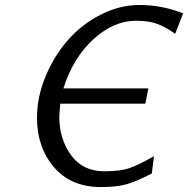

<svg xmlns="http://www.w3.org/2000/svg" viewBox="-20 -736 762 778"><path d="M129.9 -258.8Q129.9 -342.8 164.6 -426.3Q199.2 -509.8 255.1 -573.5Q311 -637.2 387.9 -676.5Q464.8 -715.8 544.9 -715.8Q635.7 -715.8 722.2 -682.1L689.9 -599.1Q651.9 -626 617.9 -638.9Q584 -651.9 530.8 -651.9Q440.9 -651.9 358.9 -577.4Q276.9 -502.9 236.8 -377.9H581.1L568.8 -315.9H224.1Q220.2 -268.1 220.2 -264.2Q220.2 -173.3 267.6 -107.7Q314.9 -42 402.8 -42Q466.8 -42 503.4 -54.4Q540 -66.9 604 -103L595.2 -33.2Q533.2 -1 493.2 10.5Q453.1 22 389.2 22Q267.1 22 198.5 -58.8Q129.9 -139.6 129.9 -258.8Z"/></svg>

Font: CMU Sans Serif
Style: Oblique
Weight: 500
Italic angle: -12°
Version: Version 0.7.0